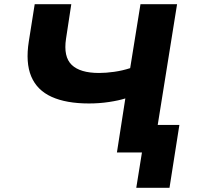

<svg xmlns="http://www.w3.org/2000/svg" viewBox="-20 -725 947 913"><path d="M628 168 655 0H536L576 -257Q545 -247 498.5 -240Q452 -233 403 -233Q295 -233 225.5 -264.5Q156 -296 128.5 -361.5Q101 -427 117 -528L145 -705H319L294 -541Q281 -455 321 -416.5Q361 -378 451 -378Q484 -378 523 -383.5Q562 -389 599 -401L648 -705H822L730 -131H833L786 168Z"/></svg>

Font: Nunito Sans 7pt SemiExpanded ExtraBold
Style: Italic
Weight: 800
Width: 6
Italic angle: -9°
Designer: Vernon Adams
Foundry: Vernon Adams
Version: Version 3.101;gftools[0.9.27]